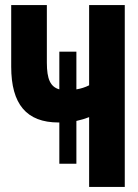

<svg xmlns="http://www.w3.org/2000/svg" viewBox="-20 -734 540 754"><path d="M213 -91H280V-259C298 -263 315 -268 330 -274V0H470V-714H330V-399C314 -391 298 -386 280 -383V-531H213V-383C178 -393 164 -423 164 -488V-714H24V-472C24 -325 84 -253 210 -253H213Z"/></svg>

Font: Noto Sans Mono ExtraCondensed ExtraBold
Style: Regular
Weight: 800
Width: 2
Designer: Monotype Design Team
Foundry: Monotype Imaging Inc.
Version: Version 2.014